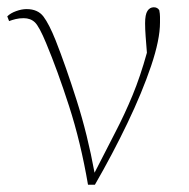

<svg xmlns="http://www.w3.org/2000/svg" viewBox="-20 -503 520 528"><path d="M222 5Q202 -112 170 -211Q138 -310 107 -384Q88 -430 76 -441.5Q64 -453 45 -453Q33 -453 23 -450.5Q13 -448 5 -445L0 -458Q9 -467 24.5 -472.5Q40 -478 53 -478Q84 -478 99.5 -457.5Q115 -437 133 -392Q161 -321 191 -226.5Q221 -132 240 -28Q271 -89 297 -139Q323 -189 344.5 -241Q366 -293 384 -358Q382 -383 380.5 -403Q379 -423 379 -439Q379 -463 385.5 -473Q392 -483 403 -483Q413 -483 418 -475Q420 -465 420 -456.5Q420 -448 420 -441Q420 -394 395.5 -321.5Q371 -249 330.5 -164.5Q290 -80 241 5Z"/></svg>

Font: Source Serif 4 ExtraLight
Style: Regular
Weight: 200
Designer: Frank Grießhammer
Foundry: Adobe
Version: Version 4.005;hotconv 1.1.0;makeotfexe 2.6.0